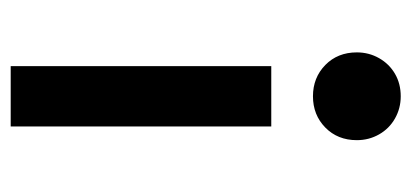

<svg xmlns="http://www.w3.org/2000/svg" viewBox="-220 -520 751 350"><g transform="rotate(-90 155.0 -344.5)"><path d="M100 -225V-700H210V-225ZM155 11Q133 11 114.5 0.5Q96 -10 85.5 -28.5Q75 -47 75 -69Q75 -104 98 -126.5Q121 -149 155 -149Q189 -149 212 -126.5Q235 -104 235 -69Q235 -47 224.5 -28.5Q214 -10 196 0.5Q178 11 155 11Z"/></g></svg>

Font: Golos Text Medium
Style: Regular
Weight: 500
Designer: A.Korolkova, Vitaly Kuzmin
Foundry: ParaType Ltd
Version: Version 2.004